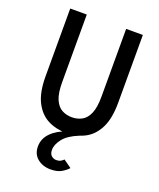

<svg xmlns="http://www.w3.org/2000/svg" viewBox="-170 -802 955 1155"><g transform="rotate(20 308.0 -225.0)"><path d="M308 12Q243.5 12 191 -14.8Q138.5 -41.5 107.2 -102.5Q76 -163.5 76 -266.5V-700H182V-266.5Q182 -196.5 198.8 -158Q215.5 -119.5 244 -104Q272.5 -88.5 308 -88.5Q343 -88.5 371.8 -104Q400.5 -119.5 417.2 -158Q434 -196.5 434 -266.5V-700H541V-266.5Q541 -164.5 510 -103.5Q479 -42.5 426 -15.2Q373 12 308 12ZM295 250Q244.5 250 210.8 222.2Q177 194.5 177 146Q177 95.5 213.8 58.2Q250.5 21 314 0H389.5Q321.5 27.5 292.5 64.8Q263.5 102 263.5 136Q263.5 162 277.5 173.8Q291.5 185.5 308.5 185.5Q325 185.5 336.2 179.2Q347.5 173 354.5 165L405.5 201.5Q391.5 218 364.8 234Q338 250 295 250Z"/></g></svg>

Font: Overpass Mono Light SemiBold
Style: Regular
Weight: 600
Monospace: yes
Version: Version 4.000